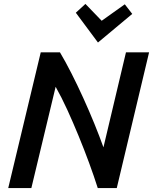

<svg xmlns="http://www.w3.org/2000/svg" viewBox="-20 -960 781 980"><path d="M22 0 188 -693H286Q314 -646 344.5 -586Q375 -526 405 -460Q435 -394 461.5 -329Q488 -264 508 -208L623 -693H741L576 0H479Q460 -60 435 -128Q410 -196 381.5 -265.5Q353 -335 323.5 -399.5Q294 -464 264 -517L140 0ZM480 -743 367 -895 416 -940 499 -854 617 -938 655 -889Z"/></svg>

Font: Ubuntu Sans SemiBold
Style: Italic
Weight: 600
Italic angle: -13.5°
Designer: Dalton Maag Ltd
Foundry: Dalton Maag Ltd
Version: Version 1.006